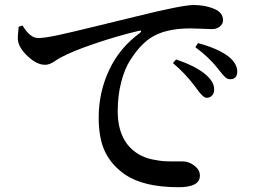

<svg xmlns="http://www.w3.org/2000/svg" viewBox="-20 -743 1040 778"><path d="M883.8 -661.1Q883.8 -646.5 871.1 -635.7Q858.4 -625 838.9 -625Q828.1 -625 798.3 -626.5Q768.6 -627.9 751 -627.9Q646.5 -627.9 587.9 -587.9Q569.3 -575.2 549.8 -554.7Q530.3 -534.2 507.8 -499.5Q485.4 -464.8 471.2 -410.6Q457 -356.4 457 -293Q457 -168 543 -117.2Q555.7 -110.4 569.3 -105Q583 -99.6 598.6 -96.7Q614.3 -93.8 627 -91.8Q639.6 -89.8 656.2 -89.4Q672.9 -88.9 681.2 -88.9Q689.5 -88.9 704.1 -88.9Q718.8 -88.9 720.7 -88.9Q745.1 -88.9 767.6 -71.8Q790 -54.7 790 -31.2Q790 15.6 704.1 15.6Q561.5 15.6 486.3 -36.1Q433.6 -72.3 406.7 -126Q379.9 -179.7 379.9 -266.6Q379.9 -369.1 422.4 -459.5Q464.8 -549.8 546.9 -609.4Q552.7 -614.3 551.8 -617.2Q550.8 -620.1 543 -618.2Q456.1 -597.7 364.3 -566.4Q272.5 -535.2 227.5 -510.7Q220.7 -507.8 208 -499Q195.3 -490.2 184.6 -485.4Q173.8 -480.5 162.1 -480.5Q129.9 -480.5 93.8 -513.7Q57.6 -546.9 52.7 -579.1Q50.8 -593.8 55.7 -634.8L71.3 -639.6Q101.6 -588.9 134.8 -588.9Q160.2 -588.9 212.9 -600.1Q265.6 -611.3 375 -638.2Q484.4 -665 529.3 -675.8Q718.8 -722.7 764.6 -722.7Q810.5 -722.7 847.2 -707.5Q883.8 -692.4 883.8 -661.1ZM771.5 -551.8 782.2 -568.4Q862.3 -546.9 905.3 -514.6Q941.4 -485.4 941.4 -453.1Q941.4 -421.9 912.1 -421.9Q901.4 -421.9 892.1 -430.7Q882.8 -439.5 868.2 -458Q865.2 -462.9 863.3 -464.8Q826.2 -511.7 771.5 -551.8ZM680.7 -487.3 693.4 -502Q778.3 -473.6 818.4 -436.5Q849.6 -407.2 847.7 -378.9Q847.7 -365.2 839.4 -356Q831.1 -346.7 817.4 -346.7Q801.8 -346.7 772.5 -389.6Q730.5 -446.3 680.7 -487.3Z"/></svg>

Font: GenYoMin TW TTF SemiBold
Style: Regular
Weight: 600
Version: Version 1.300